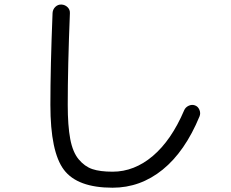

<svg xmlns="http://www.w3.org/2000/svg" viewBox="-20 -793 1040 865"><path d="M487.3 52.7Q329.1 52.7 268.1 -27.8Q207 -108.4 207 -320.3Q207 -491.2 216.8 -734.4Q217.8 -751 229.5 -762.2Q241.2 -773.4 257.3 -772.5Q273.4 -771.5 284.7 -760.3Q295.9 -749 294.9 -733.4Q285.2 -493.2 285.2 -320.3Q285.2 -226.6 296.4 -167Q307.6 -107.4 334.5 -75.2Q361.3 -43 396 -31.2Q430.7 -19.5 487.3 -19.5Q585 -19.5 668.5 -90.3Q752 -161.1 809.6 -295.9Q815.4 -309.6 829.6 -316.4Q843.8 -323.2 857.9 -318.4Q872.1 -313.5 878.4 -298.3Q884.8 -283.2 878.9 -268.6Q813.5 -110.4 712.9 -28.8Q612.3 52.7 487.3 52.7Z"/></svg>

Font: Rounded-X Mgen+ 1mn regular
Style: Regular
Weight: 400
Designer: [Source Han Sans]
Ryoko NISHIZUKA  (kana & ideographs); Paul D. Hunt (Latin, Greek & Cyrillic); Wenlong ZHANG  (bopomofo
Version: Version 1.059.20150602